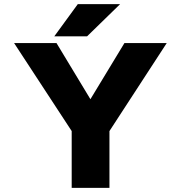

<svg xmlns="http://www.w3.org/2000/svg" viewBox="-20 -908 890 928"><path d="M242.5 -732.5 356 -888H560.5L401 -732.5ZM326.5 0V-274.5L48 -700H253L417 -428.5L581.5 -700H786L509 -274.5V0Z"/></svg>

Font: League Mono Wide ExtraBold
Style: Regular
Weight: 800
Width: 8
Designer: Tyler Finck
Foundry: The League of Moveable Type / Tyler Finck
Version: Version 2.210